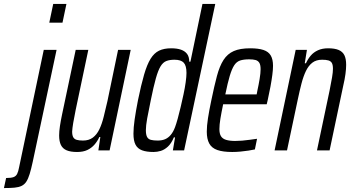

<svg xmlns="http://www.w3.org/2000/svg" viewBox="-115 -763 1788 974"><path d="M135 -648 155 -743H222L202 -648ZM-95 191 -84 140Q-59 140 -46.5 135.5Q-34 131 -28 119Q-22 107 -18 85L107 -510H172L51 58Q43 95 35.5 119.5Q28 144 18.5 158.5Q9 173 -5.5 180Q-20 187 -41.5 189Q-63 191 -95 191Z M276 8Q243 8 223 -0.5Q203 -9 194 -27.5Q185 -46 185 -76Q185 -96 189 -123Q193 -150 200 -183L269 -510H333L269 -206Q261 -167 256.5 -140Q252 -113 251 -96Q251 -77 256.5 -67Q262 -57 274.5 -53.5Q287 -50 306 -50Q336 -50 356 -65Q376 -80 389 -107Q402 -134 411 -170.5Q420 -207 430 -250L484 -510H548L441 0H384L394 -68H389Q379 -46 364 -29Q349 -12 328 -2Q307 8 276 8Z M664 8Q628 8 605.5 -0.5Q583 -9 572.5 -29Q562 -49 562 -85Q562 -115 568 -157Q574 -199 585 -255Q601 -333 616 -384.5Q631 -436 649 -465Q667 -494 692 -506Q717 -518 753 -518Q783 -518 803 -511Q823 -504 834 -489.5Q845 -475 845 -450H851L912 -743H977L819 0H762L773 -66H767Q754 -35 736.5 -19Q719 -3 700.5 2.5Q682 8 664 8ZM685 -50Q707 -50 723 -57Q739 -64 751.5 -79Q764 -94 773 -118Q779 -134 786.5 -161Q794 -188 801.5 -220Q809 -252 816 -284.5Q823 -317 827 -346Q831 -375 831 -393Q831 -430 817 -445Q803 -460 770 -460Q746 -460 729 -453.5Q712 -447 699.5 -426.5Q687 -406 675.5 -365Q664 -324 650 -255Q638 -198 631.5 -161.5Q625 -125 625 -103Q625 -80 631 -68.5Q637 -57 650.5 -53.5Q664 -50 685 -50Z M1063 8Q1016 8 987.5 -2Q959 -12 946.5 -35Q934 -58 934 -95Q934 -124 940 -163Q946 -202 957 -254Q972 -327 985.5 -377.5Q999 -428 1019 -459Q1039 -490 1071 -504Q1103 -518 1154 -518Q1196 -518 1221.5 -509.5Q1247 -501 1258.5 -481.5Q1270 -462 1270 -429Q1270 -410 1266.5 -383Q1263 -356 1257 -323.5Q1251 -291 1243 -255L1238 -234H1017Q1008 -191 1003 -160.5Q998 -130 998 -108Q998 -85 1006 -72Q1014 -59 1032 -53.5Q1050 -48 1078 -48Q1094 -48 1113.5 -49.5Q1133 -51 1153 -54Q1173 -57 1189 -59L1178 -5Q1165 -2 1145.5 1Q1126 4 1104.5 6Q1083 8 1063 8ZM1028 -284H1187L1191 -305Q1197 -332 1202 -362Q1207 -392 1207 -412Q1207 -434 1200.5 -444.5Q1194 -455 1181.5 -458.5Q1169 -462 1149 -462Q1121 -462 1103 -456Q1085 -450 1073 -431.5Q1061 -413 1050.5 -378Q1040 -343 1028 -284Z M1278 0 1385 -510H1442L1431 -442H1437Q1447 -464 1461.5 -481Q1476 -498 1498 -508Q1520 -518 1549 -518Q1583 -518 1603 -509.5Q1623 -501 1632 -483Q1641 -465 1641 -434Q1641 -414 1637.5 -387.5Q1634 -361 1626 -327L1557 0H1493L1557 -304Q1565 -344 1569.5 -370.5Q1574 -397 1574 -414Q1574 -434 1568.5 -443.5Q1563 -453 1551 -456.5Q1539 -460 1519 -460Q1489 -460 1469.5 -445Q1450 -430 1437 -403Q1424 -376 1414.5 -339.5Q1405 -303 1396 -260L1341 0Z"/></svg>

Font: Saira ExtraCondensed
Style: Italic
Weight: 400
Width: 2
Italic angle: -12°
Designer: Hector Gatti with collaboration of the Omnibus-Type team
Foundry: Omnibus-Type
Version: Version 1.101